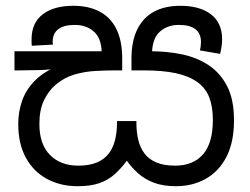

<svg xmlns="http://www.w3.org/2000/svg" viewBox="-20 -632 864 663"><path d="M588 11Q543 11 511.5 -1Q480 -13 457.5 -33Q435 -53 418 -77Q398 -50 375.5 -30Q353 -10 323 0.5Q293 11 248 11Q189 11 142.5 -14Q96 -39 69.5 -87Q43 -135 43 -204Q43 -246 56.5 -284.5Q70 -323 101.5 -354.5Q133 -386 185 -406L187 -397Q153 -391 116 -390Q79 -389 50 -389H30V-455H331Q329 -502 303 -524Q277 -546 238 -546Q200 -546 181 -531Q162 -516 162 -489Q162 -487 162 -484Q162 -481 163 -478L90 -474Q89 -479 89 -485.5Q89 -492 89 -496Q89 -553 127.5 -582.5Q166 -612 233 -612Q287 -612 325 -591.5Q363 -571 382.5 -530.5Q402 -490 402 -430V-389H382Q347 -389 310 -387Q273 -385 238 -375Q203 -365 173 -340Q147 -318 131.5 -285Q116 -252 116 -204Q116 -134 152.5 -97Q189 -60 250 -60Q288 -60 313.5 -70.5Q339 -81 354.5 -100.5Q370 -120 377 -147.5Q384 -175 384 -208V-214H451V-208Q451 -176 457.5 -149Q464 -122 479 -102Q494 -82 520 -71Q546 -60 585 -60Q647 -60 681 -99Q715 -138 715 -218Q715 -264 702.5 -296Q690 -328 661 -349Q631 -370 586 -379.5Q541 -389 475 -389H434V-430Q434 -490 454 -530.5Q474 -571 511.5 -591.5Q549 -612 603 -612Q670 -612 708.5 -582.5Q747 -553 747 -496Q747 -483 745 -470.5Q743 -458 740 -446L670 -458Q672 -463 673 -472.5Q674 -482 674 -487Q674 -516 655 -531Q636 -546 598 -546Q559 -546 533 -523.5Q507 -501 505 -452L486 -455H501Q556 -455 607.5 -444.5Q659 -434 699.5 -407.5Q740 -381 764 -335Q788 -289 788 -217Q788 -140 761.5 -89.5Q735 -39 689.5 -14Q644 11 588 11Z"/></svg>

Font: hexsinhala15
Style: Book
Weight: 400
Designer: Jelle Bosma - Monotype Design Team
Foundry: Monotype Imaging Inc.
Version: Version 2.003